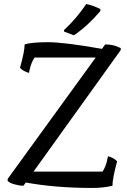

<svg xmlns="http://www.w3.org/2000/svg" viewBox="-20 -910 628 951"><path d="M124 -549Q96 -556 79 -574Q102 -655 102 -690Q136 -701 217 -701Q298 -701 485 -668L501 -690Q540 -690 568 -676L578 -672V-662L146 -60H488Q505 -86 512 -123L515 -136Q543 -129 560 -111Q537 -25 537 10Q491 21 438 21Q255 21 108 -6L96 10Q76 10 51.5 3Q27 -4 18 -14V-24L454 -625H151Q134 -599 126 -562ZM407 -890Q440 -884 477 -865V-855Q414 -781 346 -735L297 -754V-761Q358 -817 407 -890Z"/></svg>

Font: Kotta One
Style: Regular
Weight: 400
Designer: Ania Kruk
Foundry: Ania Kruk
Version: Version 1.001